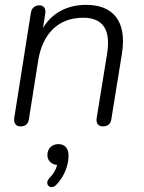

<svg xmlns="http://www.w3.org/2000/svg" viewBox="-20 -514 592 790"><path d="M64 6C85 6 96 -4 99 -24L137 -264C154 -371 216 -441 322 -441C403 -441 436 -393 421 -295L378 -30C374 -7 384 6 403 6C424 6 435 -4 438 -23L482 -295C503 -430 442 -494 335 -494C254 -494 193 -459 157 -399L166 -457C170 -479 160 -492 142 -492C123 -492 110 -481 107 -461L39 -31C35 -8 45 6 64 6ZM211 247C241 217 262 170 262 127C262 96 247 79 220 79C194 79 175 97 175 124C175 146 190 162 215 165C210 184 201 201 183 219C160 244 188 270 211 247Z"/></svg>

Font: SN Pro Light
Style: Italic
Weight: 300
Italic angle: -8.99998°
Designer: Tobias Whetton
Foundry: Supernotes
Version: Version 1.001;Glyphs 3.2 (3249)